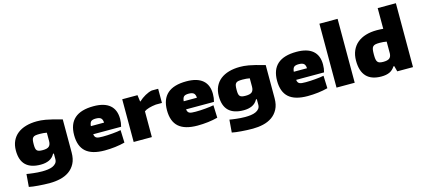

<svg xmlns="http://www.w3.org/2000/svg" viewBox="-72 -1467 5179 2345"><g transform="rotate(-15 2518.0 -294.0)"><path d="M332 220Q297 220 259 218.5Q221 217 186 214Q151 211 120.5 207.5Q90 204 69 199L82 39Q97 42 119 45Q141 48 166.5 51Q192 54 220.5 56Q249 58 278 58Q315 58 349.5 53.5Q384 49 411 37Q438 25 454 5Q470 -15 470 -46V-116H460Q434 -68 389 -47Q344 -26 282 -26Q157 -26 94 -86.5Q31 -147 31 -270Q31 -339 55.5 -391.5Q80 -444 124.5 -479Q169 -514 231.5 -532Q294 -550 371 -550Q396 -550 421.5 -548Q447 -546 481.5 -540Q516 -534 564.5 -522Q613 -510 683 -490V-71Q683 11 653.5 67Q624 123 575 157Q526 191 462.5 205.5Q399 220 332 220ZM351 -191Q408 -191 430.5 -212Q453 -233 453 -278V-384Q413 -392 364 -392Q331 -392 311 -388.5Q291 -385 279.5 -373.5Q268 -362 264.5 -341Q261 -320 261 -285Q261 -257 264.5 -238.5Q268 -220 278 -209.5Q288 -199 305.5 -195Q323 -191 351 -191Z M1081 9Q921 9 844 -59Q767 -127 767 -268Q767 -549 1086 -549Q1222 -549 1291.5 -490Q1361 -431 1361 -316Q1361 -264 1348 -219H995Q998 -200 1004.5 -188.5Q1011 -177 1023 -171Q1035 -165 1054.5 -163Q1074 -161 1102 -161Q1129 -161 1161.5 -162.5Q1194 -164 1225.5 -167Q1257 -170 1285 -173.5Q1313 -177 1331 -181L1337 -22Q1280 -7 1214 1Q1148 9 1081 9ZM1074 -396Q1032 -396 1014.5 -380.5Q997 -365 993 -322H1160Q1158 -362 1139 -379Q1120 -396 1074 -396Z M1448 -540H1641L1652 -457H1656Q1694 -492 1738.5 -517Q1783 -542 1824 -550H1905V-371H1828Q1780 -366 1740 -354.5Q1700 -343 1678 -326V0H1448Z M2255 9Q2095 9 2018 -59Q1941 -127 1941 -268Q1941 -549 2260 -549Q2396 -549 2465.5 -490Q2535 -431 2535 -316Q2535 -264 2522 -219H2169Q2172 -200 2178.5 -188.5Q2185 -177 2197 -171Q2209 -165 2228.5 -163Q2248 -161 2276 -161Q2303 -161 2335.5 -162.5Q2368 -164 2399.5 -167Q2431 -170 2459 -173.5Q2487 -177 2505 -181L2511 -22Q2454 -7 2388 1Q2322 9 2255 9ZM2248 -396Q2206 -396 2188.5 -380.5Q2171 -365 2167 -322H2334Q2332 -362 2313 -379Q2294 -396 2248 -396Z M2898 220Q2863 220 2825 218.5Q2787 217 2752 214Q2717 211 2686.5 207.5Q2656 204 2635 199L2648 39Q2663 42 2685 45Q2707 48 2732.5 51Q2758 54 2786.5 56Q2815 58 2844 58Q2881 58 2915.5 53.5Q2950 49 2977 37Q3004 25 3020 5Q3036 -15 3036 -46V-116H3026Q3000 -68 2955 -47Q2910 -26 2848 -26Q2723 -26 2660 -86.5Q2597 -147 2597 -270Q2597 -339 2621.5 -391.5Q2646 -444 2690.5 -479Q2735 -514 2797.5 -532Q2860 -550 2937 -550Q2962 -550 2987.5 -548Q3013 -546 3047.5 -540Q3082 -534 3130.5 -522Q3179 -510 3249 -490V-71Q3249 11 3219.5 67Q3190 123 3141 157Q3092 191 3028.5 205.5Q2965 220 2898 220ZM2917 -191Q2974 -191 2996.5 -212Q3019 -233 3019 -278V-384Q2979 -392 2930 -392Q2897 -392 2877 -388.5Q2857 -385 2845.5 -373.5Q2834 -362 2830.5 -341Q2827 -320 2827 -285Q2827 -257 2830.5 -238.5Q2834 -220 2844 -209.5Q2854 -199 2871.5 -195Q2889 -191 2917 -191Z M3647 9Q3487 9 3410 -59Q3333 -127 3333 -268Q3333 -549 3652 -549Q3788 -549 3857.5 -490Q3927 -431 3927 -316Q3927 -264 3914 -219H3561Q3564 -200 3570.5 -188.5Q3577 -177 3589 -171Q3601 -165 3620.5 -163Q3640 -161 3668 -161Q3695 -161 3727.5 -162.5Q3760 -164 3791.5 -167Q3823 -170 3851 -173.5Q3879 -177 3897 -181L3903 -22Q3846 -7 3780 1Q3714 9 3647 9ZM3640 -396Q3598 -396 3580.5 -380.5Q3563 -365 3559 -322H3726Q3724 -362 3705 -379Q3686 -396 3640 -396Z M4013 -808H4243V0H4013Z M4579 11Q4454 11 4391 -55.5Q4328 -122 4328 -255Q4328 -327 4352.5 -382.5Q4377 -438 4421.5 -475Q4466 -512 4528.5 -531Q4591 -550 4668 -550Q4690 -550 4710 -549Q4730 -548 4750 -546V-808H4980V0H4781L4762 -71H4752Q4724 -27 4682.5 -8Q4641 11 4579 11ZM4648 -156Q4702 -156 4725 -174.5Q4748 -193 4750 -234V-384Q4710 -392 4661 -392Q4628 -392 4608 -387.5Q4588 -383 4576.5 -370Q4565 -357 4561.5 -333Q4558 -309 4558 -270Q4558 -236 4561.5 -214Q4565 -192 4575 -179Q4585 -166 4602.5 -161Q4620 -156 4648 -156Z"/></g></svg>

Font: Encode Sans Wide
Style: Black
Weight: 900
Designer: Pablo Impallari, Andres Torresi
Foundry: Pablo Impallari, Andres Torresi
Version: Version 1.000; ttfautohint (v1.00) -l 8 -r 50 -G 200 -x 14 -